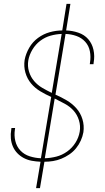

<svg xmlns="http://www.w3.org/2000/svg" viewBox="-20 -863 540 990"><path d="M166 107 189 -29Q166 -30 144 -34Q122 -38 103 -48Q84 -58 69.5 -73Q55 -88 46.5 -107.5Q38 -127 36 -149.5Q34 -172 38 -195L39 -203H58L57 -196Q52 -165 59 -136Q66 -107 85.5 -86.5Q105 -66 133.5 -57Q162 -48 191 -47L244 -363Q215 -376 187.5 -392.5Q160 -409 140 -433Q120 -457 111 -488.5Q102 -520 107 -554Q113 -586 130.5 -616.5Q148 -647 176 -667.5Q204 -688 236.5 -697Q269 -706 301 -706L323 -843H343L321 -706Q353 -705 384 -694.5Q415 -684 435 -661Q455 -638 462 -606Q469 -574 463 -541L462 -532H443L444 -540Q449 -570 443.5 -598.5Q438 -627 419.5 -647.5Q401 -668 374 -677.5Q347 -687 318 -688L266 -375Q296 -362 324 -345.5Q352 -329 373.5 -305Q395 -281 405 -248.5Q415 -216 410 -181Q406 -159 396.5 -138Q387 -117 372 -98.5Q357 -80 337 -66.5Q317 -53 296 -44.5Q275 -36 253 -32.5Q231 -29 209 -29L186 107ZM247 -384 298 -688Q269 -687 240.5 -679Q212 -671 187.5 -652.5Q163 -634 147 -607Q131 -580 126 -552Q121 -522 129.5 -494Q138 -466 156 -445Q174 -424 198 -410Q222 -396 247 -384ZM211 -47Q241 -48 270.5 -55.5Q300 -63 326 -81.5Q352 -100 369 -127Q386 -154 391 -184Q396 -214 387 -243Q378 -272 359 -293Q340 -314 314 -328Q288 -342 262 -355Z"/></svg>

Font: Iosevka SS18 Thin
Style: Italic
Weight: 100
Italic angle: -9°
Monospace: yes
Designer: Belleve Invis
Foundry: Belleve Invis
Version: Version 25.1.1; ttfautohint (v1.8.4)